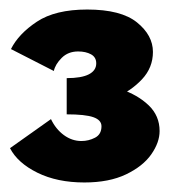

<svg xmlns="http://www.w3.org/2000/svg" viewBox="-20 -782 371 403"><path d="M157 -562V-607Q197 -607 233 -595Q269 -583 292 -561Q315 -539 315 -507Q315 -483 297.5 -458Q280 -433 244.5 -416Q209 -399 157 -399Q100 -399 58.5 -419.5Q17 -440 1 -471L87 -532Q97 -511 114 -498.5Q131 -486 151 -486Q166 -486 179.5 -493Q193 -500 193 -517Q193 -530 176 -536Q159 -542 120 -542V-618Q151 -618 166.5 -626Q182 -634 182 -649Q182 -662 171 -668Q160 -674 144 -674Q123 -674 109.5 -660.5Q96 -647 93 -633L3 -679Q19 -711 57.5 -736.5Q96 -762 163 -762Q234 -762 267.5 -735Q301 -708 301 -673Q301 -640 278 -615.5Q255 -591 222 -577Q189 -563 157 -562Z"/></svg>

Font: Ysabeau Infant Black
Style: Regular
Weight: 900
Designer: Christian Thalmann (Catharsis Fonts)
Version: Version 2.001;gftools[0.9.30]; featfreeze: ss01,ss02,lnum